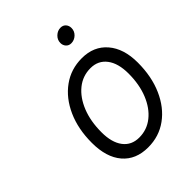

<svg xmlns="http://www.w3.org/2000/svg" viewBox="-203 -811 933 933"><g transform="rotate(-45 263.0 -344.5)"><path d="M266.5 12Q182 12 135 -43Q88 -98 88 -197.5Q88 -292.5 121 -366Q154 -439.5 211.8 -481.2Q269.5 -523 344.5 -523Q426.5 -523 474.2 -467.2Q522 -411.5 522 -315.5Q522 -219.5 489.2 -145.5Q456.5 -71.5 399 -29.8Q341.5 12 266.5 12ZM269.5 -52.5Q323 -52.5 364.2 -85.5Q405.5 -118.5 429 -176.5Q452.5 -234.5 452.5 -309.5Q452.5 -380 422.5 -419.5Q392.5 -459 340 -459Q286.5 -459 245.5 -426Q204.5 -393 181 -334.8Q157.5 -276.5 157.5 -200.5Q157.5 -130.5 187 -91.5Q216.5 -52.5 269.5 -52.5ZM359.5 -610Q343.5 -610 333.2 -621.2Q323 -632.5 323 -648.5Q323 -670 339.2 -685.5Q355.5 -701 376 -701Q393 -701 403 -689.8Q413 -678.5 413 -662Q413 -640.5 397 -625.2Q381 -610 359.5 -610Z"/></g></svg>

Font: Overpass Light
Style: Italic
Weight: 300
Italic angle: -10°
Designer: Delve Withrington, Dave Bailey, Thomas Jockin
Foundry: Delve Fonts LLC
Version: Version 4.000; ttfautohint (v1.8.3)